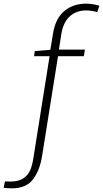

<svg xmlns="http://www.w3.org/2000/svg" viewBox="-120 -792 563 1049"><path d="M423 -761 411 -726Q380 -735 350 -735Q297 -735 261.5 -703Q226 -671 215 -606L202 -521H344L338 -485H197L110 60Q98 137 61 187Q24 237 -56 237Q-79 237 -100 234L-93 199L-64 200Q-17 200 9 181.5Q35 163 46 135.5Q57 108 63 68L151 -485H66L70 -513L155 -520L169 -605Q182 -690 230.5 -731Q279 -772 350 -772Q384 -772 423 -761Z"/></svg>

Font: Bitter Pro Light
Style: Italic
Weight: 300
Italic angle: -9°
Designer: Sol Matas, and Bitter project Authors
Foundry: Sol Matas
Version: Version 1.010